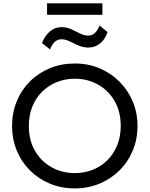

<svg xmlns="http://www.w3.org/2000/svg" viewBox="-20 -1086 874 1122"><path d="M417 15Q338.5 15 271.8 -12.8Q205 -40.5 155.2 -90Q105.5 -139.5 78 -206Q50.5 -272.5 50.5 -350Q50.5 -428 78 -494.5Q105.5 -561 155.2 -610.5Q205 -660 271.8 -687.5Q338.5 -715 417 -715Q495 -715 561.5 -687Q628 -659 678 -609Q728 -559 755.8 -492.8Q783.5 -426.5 783.5 -350Q783.5 -272.5 755.8 -206Q728 -139.5 678 -90Q628 -40.5 561.5 -12.8Q495 15 417 15ZM417 -74.5Q473.5 -74.5 522.2 -94Q571 -113.5 607.5 -149.8Q644 -186 664.8 -237Q685.5 -288 685.5 -350Q685.5 -433.5 649.8 -495.5Q614 -557.5 553 -591.8Q492 -626 417 -626Q360.5 -626 311.8 -606.2Q263 -586.5 226.2 -550.2Q189.5 -514 169 -463.2Q148.5 -412.5 148.5 -350Q148.5 -267 184.2 -205Q220 -143 281 -108.8Q342 -74.5 417 -74.5ZM272.5 -797 225 -834.5Q243 -878 272 -902.8Q301 -927.5 339.5 -927.5Q370 -927.5 396.5 -915.2Q423 -903 447.5 -890.5Q472 -878 496 -878Q518 -878 534.5 -893.2Q551 -908.5 561.5 -937L608.5 -898.5Q594 -855 564.2 -831.5Q534.5 -808 496.5 -808Q466.5 -808 439.2 -820Q412 -832 387.2 -844.2Q362.5 -856.5 339 -856.5Q317.5 -856.5 300.8 -842Q284 -827.5 272.5 -797ZM255 -999.5V-1066.5H578.5V-999.5Z"/></svg>

Font: Geologica Thin Roman Light
Style: Regular
Weight: 300
Version: Version 1.010;gftools[0.9.28]